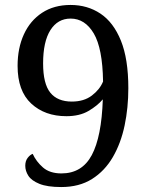

<svg xmlns="http://www.w3.org/2000/svg" viewBox="-20 -744 599 775"><path d="M227 11Q171 11 139 -2Q107 -15 94.5 -34.5Q82 -54 82 -75Q82 -94 91.5 -106.5Q101 -119 112 -123Q126 -92 153.5 -68Q181 -44 228 -44Q311 -44 350.5 -118Q390 -192 395 -343Q373 -317 337 -296Q301 -275 248 -275Q161 -275 106 -326Q51 -377 51 -478Q51 -550 76.5 -605.5Q102 -661 150 -692.5Q198 -724 265 -724Q333 -724 385.5 -689Q438 -654 468 -580Q498 -506 498 -388Q498 -309 483 -237.5Q468 -166 435.5 -110Q403 -54 351.5 -21.5Q300 11 227 11ZM270 -334Q319 -334 351 -358.5Q383 -383 396 -415Q394 -549 358.5 -609Q323 -669 265 -669Q213 -669 183.5 -622.5Q154 -576 154 -488Q154 -406 183 -370Q212 -334 270 -334Z"/></svg>

Font: Noto Serif NP Hmong
Style: Regular
Weight: 400
Designer: Dalton Maag Ltd
Foundry: Dalton Maag Ltd
Version: Version 1.001